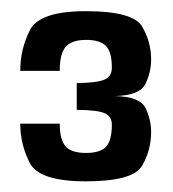

<svg xmlns="http://www.w3.org/2000/svg" viewBox="-20 -702 314 349"><path d="M135.7 -372.4Q222 -372.4 238.3 -400.7Q254.7 -428.9 254.7 -462.1Q254.7 -484.2 244.7 -505.3Q234.7 -526.4 189 -527.4Q234.2 -528.4 244.4 -549.6Q254.7 -570.9 254.7 -593.8Q254.7 -625.8 238.3 -653.8Q221.8 -681.7 136 -681.7Q51.3 -681.7 34.1 -646.8Q16.8 -612 16.8 -573.2H88.6Q88.6 -605 99.7 -617.2Q110.8 -629.5 136.4 -629.5Q161.7 -629.5 172.5 -618.6Q183.3 -607.7 183.3 -579Q183.3 -562.9 169.7 -557.2Q156 -551.4 119.5 -551V-502.3Q156.6 -502.1 170 -496.3Q183.3 -490.5 183.3 -475.5Q183.3 -446.7 172.8 -435.3Q162.3 -424 136.4 -424Q109.6 -424 99.1 -436.1Q88.6 -448.3 88.6 -477.2H16.8Q16.8 -440 33.9 -406.2Q50.9 -372.4 135.7 -372.4Z"/></svg>

Font: Anybody Thin Condensed
Style: Regular
Weight: 100
Width: 3
Version: Version 1.113;gftools[0.9.25]